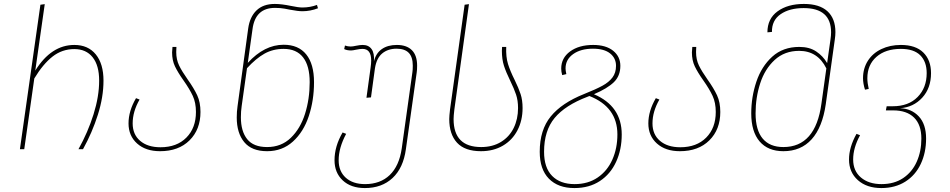

<svg xmlns="http://www.w3.org/2000/svg" viewBox="-20 -757 4817 974"><path d="M505 -348Q505 -265 476.5 -175Q448 -85 401 0H378Q426 -86 454.5 -177Q483 -268 483 -348Q483 -425 450 -466.5Q417 -508 357 -508Q295 -508 246.5 -470Q198 -432 154 -359L103 0H81L185 -733L207 -736L159 -399Q240 -529 357 -529Q427 -529 466 -481Q505 -433 505 -348Z M932 -354Q964 -309 980.5 -273.5Q997 -238 997 -189Q997 -100 941.5 -45Q886 10 792 10Q719 10 675.5 -29Q632 -68 632 -131Q632 -194 670 -259L688 -252Q653 -191 653 -131Q653 -75 691 -42.5Q729 -10 794 -10Q877 -10 925.5 -59Q974 -108 974 -189Q974 -236 958 -270.5Q942 -305 911 -349Q882 -390 867.5 -420.5Q853 -451 853 -491Q853 -499 855 -519H875Q874 -510 874 -493Q874 -455 888.5 -425Q903 -395 932 -354Z M1573 -340Q1573 -248 1546.5 -168Q1520 -88 1466 -39Q1412 10 1335 10Q1257 10 1219 -36Q1181 -82 1181 -161Q1181 -191 1185 -218L1239 -612Q1247 -671 1281 -704Q1315 -737 1374 -737Q1408 -737 1456 -727Q1494 -719 1514 -719Q1553 -719 1588 -732L1593 -715Q1554 -700 1514 -700Q1492 -700 1450 -708Q1446 -709 1424 -713Q1402 -717 1375 -717Q1275 -717 1261 -609L1237 -438Q1321 -530 1419 -530Q1494 -530 1533.5 -481Q1573 -432 1573 -340ZM1551 -340Q1551 -423 1517.5 -466Q1484 -509 1419 -509Q1365 -509 1322 -485Q1279 -461 1233 -411L1206 -219Q1202 -192 1202 -162Q1202 -91 1234 -51Q1266 -11 1335 -11Q1407 -11 1455.5 -58Q1504 -105 1527.5 -180Q1551 -255 1551 -340Z M2096 -424Q2096 -402 2094 -390L2039 0Q2026 95 1971.5 146Q1917 197 1831 197Q1760 197 1718.5 158Q1677 119 1677 56Q1677 -15 1718 -85L1736 -78Q1698 -7 1698 56Q1698 112 1734 144.5Q1770 177 1832 177Q1909 177 1957 131Q2005 85 2018 -4L2072 -390Q2074 -402 2074 -424Q2074 -468 2053.5 -489Q2033 -510 1992 -510Q1948 -510 1919 -486Q1890 -462 1882 -410L1862 -263L1839 -261L1860 -414Q1863 -435 1863 -450Q1863 -509 1819 -509Q1807 -509 1787 -505Q1769 -501 1761 -501Q1740 -501 1726 -508L1730 -526Q1744 -521 1759 -521Q1769 -521 1787 -525Q1807 -529 1820 -529Q1850 -529 1865 -508Q1880 -487 1877 -446Q1887 -487 1917 -508Q1947 -529 1993 -529Q2043 -529 2069.5 -502.5Q2096 -476 2096 -424Z M2337 -733 2359 -736 2285 -202Q2281 -168 2281 -153Q2281 -11 2421 -11Q2479 -11 2521.5 -37Q2564 -63 2586 -108Q2608 -153 2608 -209Q2608 -247 2598 -277Q2588 -307 2568 -348Q2547 -391 2536.5 -423.5Q2526 -456 2526 -499L2527 -519H2548Q2546 -468 2557 -432.5Q2568 -397 2591 -351Q2611 -310 2621 -279.5Q2631 -249 2631 -209Q2631 -146 2605 -96Q2579 -46 2531 -18Q2483 10 2420 10Q2338 10 2298.5 -33Q2259 -76 2259 -153Q2259 -168 2263 -202Z M3134 -75Q3134 2 3105.5 64Q3077 126 3023 161.5Q2969 197 2894 197Q2811 197 2764.5 149.5Q2718 102 2718 13Q2718 -98 2774 -166.5Q2830 -235 2943 -280Q3003 -304 3036 -322Q3069 -340 3087 -364Q3105 -388 3105 -423Q3105 -462 3075 -486Q3045 -510 2988 -510Q2926 -510 2887.5 -482.5Q2849 -455 2849 -410Q2849 -399 2853 -381L2832 -376Q2827 -393 2827 -409Q2827 -463 2872 -496Q2917 -529 2989 -529Q3054 -529 3090.5 -499.5Q3127 -470 3127 -423Q3127 -372 3094 -340Q3061 -308 2993 -279Q3134 -219 3134 -75ZM3112 -75Q3112 -214 2970 -270L2960 -266Q2847 -223 2793.5 -158.5Q2740 -94 2740 13Q2740 94 2781 135.5Q2822 177 2895 177Q2963 177 3012 143.5Q3061 110 3086.5 52.5Q3112 -5 3112 -75Z M3569 -354Q3601 -309 3617.5 -273.5Q3634 -238 3634 -189Q3634 -100 3578.5 -45Q3523 10 3429 10Q3356 10 3312.5 -29Q3269 -68 3269 -131Q3269 -194 3307 -259L3325 -252Q3290 -191 3290 -131Q3290 -75 3328 -42.5Q3366 -10 3431 -10Q3514 -10 3562.5 -59Q3611 -108 3611 -189Q3611 -236 3595 -270.5Q3579 -305 3548 -349Q3519 -390 3504.5 -420.5Q3490 -451 3490 -491Q3490 -499 3492 -519H3512Q3511 -510 3511 -493Q3511 -455 3525.5 -425Q3540 -395 3569 -354Z M4218 -594Q4218 -577 4215 -557L4169 -228Q4152 -111 4097.5 -50.5Q4043 10 3954 10Q3876 10 3833.5 -39.5Q3791 -89 3791 -182Q3791 -265 3817 -342.5Q3843 -420 3897.5 -469.5Q3952 -519 4035 -519Q4086 -519 4120.5 -496Q4155 -473 4176 -437L4193 -557Q4196 -577 4196 -593Q4196 -716 4057 -716Q3985 -716 3940 -685Q3895 -654 3896 -595L3873 -593Q3873 -662 3924.5 -699.5Q3976 -737 4058 -737Q4137 -737 4177.5 -700Q4218 -663 4218 -594ZM4172 -410Q4128 -499 4034 -499Q3960 -499 3910 -453Q3860 -407 3836.5 -334.5Q3813 -262 3813 -182Q3813 -97 3849 -54Q3885 -11 3954 -11Q4117 -11 4147 -231Z M4678 -54Q4678 17 4651 74.5Q4624 132 4572.5 164.5Q4521 197 4451 197Q4377 197 4332 157Q4287 117 4287 52Q4287 -10 4325 -78L4343 -71Q4308 -7 4308 52Q4308 110 4347.5 143.5Q4387 177 4452 177Q4516 177 4561.5 146.5Q4607 116 4630.5 63.5Q4654 11 4654 -54Q4654 -124 4617 -160.5Q4580 -197 4511 -197H4474L4478 -218H4509Q4589 -218 4635 -265Q4681 -312 4681 -386Q4681 -444 4648.5 -476.5Q4616 -509 4550 -509Q4472 -509 4426 -468.5Q4380 -428 4380 -360Q4380 -336 4387 -306L4368 -302Q4358 -334 4358 -360Q4358 -410 4382.5 -448.5Q4407 -487 4451 -508Q4495 -529 4550 -529Q4625 -529 4664 -490.5Q4703 -452 4703 -386Q4703 -310 4658.5 -261.5Q4614 -213 4546 -208Q4604 -206 4641 -166.5Q4678 -127 4678 -54Z"/></svg>

Font: FiraGO Thin
Style: Italic
Weight: 100
Italic angle: -8°
Designer: bBox Type GmbH
Foundry: bBox Type GmbH
Version: Version 1.001